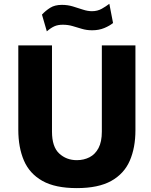

<svg xmlns="http://www.w3.org/2000/svg" viewBox="-20 -956 775 986"><path d="M675.5 -287.5Q675.5 -197.5 646.5 -130.8Q617.5 -64 551.5 -27Q485.5 10 374.5 10Q263.5 10 197.8 -27Q132 -64 103 -131.2Q74 -198.5 74 -289.5V-723H247V-280Q247 -202 284 -167.8Q321 -133.5 374.5 -133.5Q410.5 -133.5 439.8 -148.5Q469 -163.5 486 -195.8Q503 -228 503 -280V-723H675.5ZM560.5 -838Q544 -824 516 -812.2Q488 -800.5 453.5 -800.5Q425 -800.5 400.8 -807.8Q376.5 -815 353 -822Q329.5 -829 302.5 -829Q277.5 -829 259.8 -821.2Q242 -813.5 220.5 -795L195.5 -881Q214.5 -901.5 238 -916.2Q261.5 -931 298 -931Q327.5 -931 354 -923Q380.5 -915 405.2 -906.8Q430 -898.5 452.5 -898.5Q480.5 -898.5 503 -911.2Q525.5 -924 541.5 -936.5Z"/></svg>

Font: Public Sans ExtraBold
Style: Regular
Weight: 800
Designer: The Public Sans Project Authors: Dan O. Williams and USWDS (Libre Franklin designed by Pablo Impallari and Rodrigo Fuenz
Version: Version 1.007